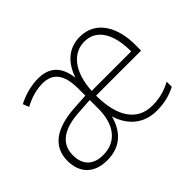

<svg xmlns="http://www.w3.org/2000/svg" viewBox="-110 -758 986 986"><g transform="rotate(-45 383.0 -264.5)"><path d="M539 -539C455 -539 401 -484 375 -406C364 -497 317 -539 236 -539C184 -539 132 -524 88 -501L101 -468C149 -494 194 -505 235 -505C307 -505 346 -460 346 -357V-305L265 -300C126 -292 44 -239 44 -133C44 -47 94 10 191 10C288 10 344 -46 367 -133C392 -51 452 10 552 10C604 10 649 -1 692 -23V-60C642 -34 602 -25 553 -25C447 -25 385 -109 385 -266H712V-298C715 -432 658 -539 539 -539ZM539 -505C630 -505 674 -420 673 -299H386C394 -434 456 -505 539 -505ZM269 -268 346 -273V-207C345 -99 295 -24 195 -24C122 -24 84 -65 84 -133C84 -219 149 -262 269 -268Z"/></g></svg>

Font: Noto Sans Devanagari SemiCondensed ExtraLight
Style: Regular
Weight: 200
Width: 4
Designer: Jelle Bosma - Monotype Design Team
Foundry: Monotype Imaging Inc.
Version: Version 2.004